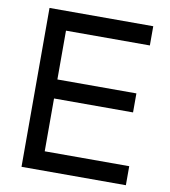

<svg xmlns="http://www.w3.org/2000/svg" viewBox="-84 -824 792 895"><g transform="rotate(10 312.5 -376.0)"><path d="M172 -340H546V-430H172V-661H569V-752H78V0H572V-90H172Z"/></g></svg>

Font: Hibana SubMedium
Style: Regular
Weight: 500
Width: 6
Designer: pygmalion
Foundry: ybstudio
Version: Version 0.930;hotconv 1.0.109;makeotfexe 2.5.65596